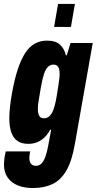

<svg xmlns="http://www.w3.org/2000/svg" viewBox="-45 -745 488 969"><path d="M121 204Q78 204 45.5 191Q13 178 -6 151.5Q-25 125 -25 85Q-25 77 -23.5 61.5Q-22 46 -16 19H107Q106 27 104.5 36Q103 45 103 51Q103 64 106.5 73Q110 82 117.5 87Q125 92 136 92Q152 92 163.5 81Q175 70 183.5 47.5Q192 25 198 -8Q202 -28 205.5 -48.5Q209 -69 213 -90H208Q197 -69 181 -53Q165 -37 144.5 -28Q124 -19 98 -19Q65 -19 44 -33Q23 -47 12.5 -75.5Q2 -104 2 -148Q2 -174 5.5 -206.5Q9 -239 16 -277Q40 -411 81 -475.5Q122 -540 192 -540Q237 -540 259 -518.5Q281 -497 287 -466H292L311 -528H423L333 -19Q318 68 289.5 116.5Q261 165 219 184.5Q177 204 121 204ZM177 -148Q189 -148 199 -154.5Q209 -161 216.5 -174Q224 -187 230 -208Q236 -229 241 -259Q247 -297 250.5 -319Q254 -341 255 -353Q256 -365 256 -372Q256 -388 253 -398Q250 -408 243 -413.5Q236 -419 225 -419Q209 -419 197 -407.5Q185 -396 177 -371.5Q169 -347 162 -308Q156 -270 152 -248.5Q148 -227 147 -215.5Q146 -204 146 -195Q146 -179 149.5 -168Q153 -157 160 -152.5Q167 -148 177 -148ZM228 -609 248 -725H333L313 -609Z"/></svg>

Font: Archivo ExtraCondensed ExtraBold
Style: Italic
Weight: 800
Width: 2
Italic angle: -10°
Designer: Hector Gatti
Foundry: Omnibus-Type
Version: Version 2.001